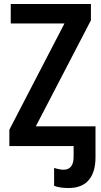

<svg xmlns="http://www.w3.org/2000/svg" viewBox="-20 -734 510 965"><path d="M460 57Q460 131 426 171Q392 211 325 211Q280 211 252 200V110Q281 119 299 119Q350 119 350 54V0H27V-82L304 -616H34V-714H437V-632L160 -99H460Z"/></svg>

Font: Noto Sans Display Medium Narrow
Style: Regular
Weight: 500
Width: 4
Designer: Monotype Design team
Foundry: Monotype Imaging Inc.
Version: Version 1.000